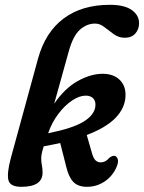

<svg xmlns="http://www.w3.org/2000/svg" viewBox="-20 -748 584 778"><path d="M450 -66Q433 -31 401.5 -11Q370 9 332.5 9Q297 9 278 -10Q259 -29 249 -70L224 -168.5Q192.5 -161.5 157 -155Q151 -135.5 149 -125Q147 -114.5 147 -105.5Q147 -90.5 149.8 -77.8Q152.5 -65 152.5 -48.5Q152.5 9 66.5 9Q20.5 9 14 -18.5Q7.5 -46 23.5 -106L134 -510Q163.5 -617.5 237.8 -673Q312 -728.5 425 -728.5Q484 -728.5 513.8 -707.5Q543.5 -686.5 543.5 -654Q543.5 -629 528.2 -612Q513 -595 485.5 -595Q461.5 -595 441.5 -609.2Q421.5 -623.5 403.2 -638Q385 -652.5 365.5 -652.5Q332 -652.5 304 -627.8Q276 -603 258.5 -539.5Q248.5 -503.5 232.2 -445Q216 -386.5 199.5 -327.5Q242.5 -390.5 295.2 -419.8Q348 -449 396 -449Q440 -449 465.2 -424.2Q490.5 -399.5 488.5 -358Q486.5 -310 448 -270.2Q409.5 -230.5 331.5 -201L352.5 -128Q358.5 -106.5 367.2 -98.2Q376 -90 388 -90Q408 -90 423 -108.5Q435 -117.5 442.5 -116.5Q453 -116 457.2 -103Q461.5 -90 450 -66ZM327.5 -360.5Q302 -360.5 272.5 -341Q243 -321.5 216.8 -287Q190.5 -252.5 175 -208Q274 -228 317.2 -254.2Q360.5 -280.5 366 -314Q369.5 -336.5 358.5 -348.5Q347.5 -360.5 327.5 -360.5Z"/></svg>

Font: Fraunces 144pt S100 SemiBold
Style: Italic
Weight: 600
Italic angle: -16°
Version: Version 1.000; ttfautohint (v1.8.3)